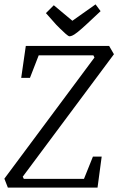

<svg xmlns="http://www.w3.org/2000/svg" viewBox="-31 -858 541 878"><path d="M5 0 -11 -41 401 -595 396 -605H146L106 -502H66L87 -648H468L490 -610L73 -50L78 -40H353L394 -142H434L415 0ZM287 -692Q282 -692 269 -703.5Q256 -715 243.5 -727.5Q231 -740 227 -744L179 -798L215 -834L300 -763L406 -838L429 -807L367 -749Q339 -723 323 -710.5Q307 -698 299 -695Q291 -692 287 -692Z"/></svg>

Font: Faustina Light Light
Style: Italic
Weight: 300
Italic angle: -8°
Version: Version 1.200